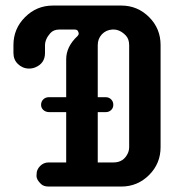

<svg xmlns="http://www.w3.org/2000/svg" viewBox="-20 -684 685 704"><path d="M145 -489.7Q145 -451.7 109.4 -437Q98.6 -432.6 86.7 -432.6Q74.7 -432.6 64.2 -437Q53.7 -441.4 45.9 -449.2Q29.3 -464.8 29.3 -489.7V-519Q29.3 -578.6 71.8 -621.1Q114.3 -663.6 173.8 -663.6H424.8Q484.4 -663.6 526.9 -621.1Q568.8 -579.1 568.8 -519V-144.5Q568.8 -84.5 526.9 -42.5Q484.4 0 424.8 0H158.2Q140.1 0 130.4 -9.3Q113.8 -24.9 113.8 -38.8Q113.8 -52.7 117.2 -60.8Q120.6 -68.8 127 -75.2Q140.1 -88.4 158.2 -88.4H222.7V-272.9H160.6Q147.5 -272.9 138.9 -280.8Q130.4 -288.6 130.6 -300.3Q130.9 -312 138.9 -319.8Q147 -327.6 159.2 -327.6H222.7V-466.8Q222.7 -513.2 264.6 -552.2Q268.6 -556.2 268.6 -560.8Q268.6 -565.4 265.4 -570.6Q262.2 -575.7 252.9 -575.7H197.8Q176.3 -575.7 164.6 -562.5Q145 -540.5 145 -517.6ZM338.4 -272.9V-88.4H396.5Q433.6 -88.4 449.2 -123Q453.6 -133.3 453.6 -145.5V-517.6Q453.6 -541 441.4 -553.7Q420.4 -575.7 396.5 -575.7H391.6Q368.7 -574.2 353.5 -558.1Q338.4 -542 338.4 -518.1V-327.6H367.7Q379.4 -327.6 387.5 -319.6Q395.5 -311.5 395.5 -299.8Q395.5 -288.1 387.5 -280.5Q379.4 -272.9 368.2 -272.9Z"/></svg>

Font: Supermercado
Style: Regular
Weight: 400
Designer: James Grieshaber
Foundry: James Grieshaber
Version: Version 1.002